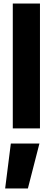

<svg xmlns="http://www.w3.org/2000/svg" viewBox="-20 -723 273 1081"><path d="M52 0V-703H205V0ZM9 338 41 85H202L137 338Z"/></svg>

Font: Cairo ExtraBold
Style: Regular
Weight: 800
Designer: Mohamed Gaber, Accademia di Belle Arti di Urbino
Foundry: Kief Type Foundry, Accademia di Belle Arti di Urbino
Version: Version 3.117